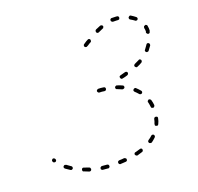

<svg xmlns="http://www.w3.org/2000/svg" viewBox="-86 -639 761 737"><g transform="rotate(-15 294.0 -270.5)"><path d="M237 -8H235Q234 -8 232 -7Q231 -6 230 -5Q229 -4 228 -3Q228 -2 228 0Q227 3 230 5Q232 7 235 7H237Q247 7 256 7Q257 7 259 7Q260 6 261 5Q262 4 263 2Q263 1 263 -1Q263 -4 261 -6Q259 -8 255 -8Q246 -8 237 -8ZM300 -9Q298 -6 299 -3Q299 -2 300 0Q300 1 302 2Q303 3 304 3Q306 4 307 3Q318 2 328 0Q329 0 331 -1Q332 -2 333 -3Q334 -4 334 -6Q334 -7 334 -8Q334 -12 331 -13Q328 -15 325 -15Q316 -13 305 -12Q302 -11 300 -9ZM161 -20Q159 -18 158 -15Q157 -14 158 -12Q158 -11 158 -9Q159 -8 160 -7Q161 -6 163 -6Q173 -3 183 0Q186 1 189 -1Q192 -3 192 -6Q193 -7 192 -9Q192 -10 191 -11Q191 -13 189 -14Q188 -14 187 -15Q177 -17 167 -20Q164 -21 161 -20ZM371 -25Q370 -24 369 -23Q369 -21 368 -20Q368 -18 369 -17Q370 -14 373 -13Q375 -11 378 -12Q389 -16 398 -20Q401 -21 402 -24Q403 -27 402 -30Q402 -31 401 -32Q399 -33 398 -34Q397 -34 395 -34Q394 -34 392 -33Q383 -30 374 -26Q372 -26 371 -25ZM98 -49Q95 -48 93 -45Q92 -44 92 -42Q92 -41 92 -40Q93 -38 94 -37Q94 -36 96 -35Q104 -30 114 -25Q117 -23 120 -24Q123 -25 125 -28Q126 -31 125 -34Q124 -37 121 -38Q112 -43 104 -48Q101 -49 98 -49ZM431 -53Q431 -50 433 -47Q435 -45 438 -45Q441 -44 444 -46Q452 -53 459 -61Q460 -62 461 -64Q461 -65 461 -67Q461 -68 461 -69Q460 -71 459 -72Q457 -74 454 -74Q450 -74 448 -71Q442 -64 434 -58Q432 -56 431 -53ZM65 -84Q63 -85 60 -84Q57 -82 56 -79Q55 -77 56 -74Q57 -73 57 -73Q58 -71 59 -70Q60 -69 61 -69Q63 -68 64 -69Q66 -69 67 -69Q70 -71 71 -74Q72 -77 70 -79Q70 -80 70 -80Q68 -83 65 -84ZM472 -109Q472 -108 472 -106Q473 -105 474 -104Q475 -103 477 -103Q480 -102 483 -103Q485 -105 486 -108Q490 -118 491 -129Q492 -132 490 -135Q488 -137 485 -137Q482 -138 479 -136Q477 -134 476 -131Q475 -121 472 -112Q472 -111 472 -109ZM478 -174Q481 -173 484 -173Q487 -174 488 -176Q490 -179 490 -182Q488 -193 484 -203Q483 -206 480 -207Q477 -209 474 -208Q473 -207 472 -206Q471 -205 470 -204Q470 -202 469 -201Q469 -199 470 -198Q473 -189 475 -179Q475 -176 478 -174ZM448 -236Q449 -236 450 -236Q452 -236 453 -236Q455 -237 456 -238Q458 -240 458 -243Q458 -246 456 -248Q448 -256 439 -263Q437 -265 434 -264Q431 -264 429 -261Q427 -259 427 -256Q428 -253 430 -251Q438 -245 445 -238Q446 -237 448 -236ZM393 -273Q396 -274 397 -277Q398 -280 396 -283Q395 -286 392 -286Q382 -290 371 -292Q368 -293 366 -291Q363 -290 362 -286Q362 -283 363 -281Q365 -278 368 -278Q378 -275 387 -272Q390 -271 393 -273ZM325 -285Q327 -288 327 -291Q327 -294 325 -296Q323 -298 320 -298Q308 -299 298 -298Q295 -297 293 -295Q291 -293 291 -290Q292 -287 294 -285Q296 -283 299 -283Q309 -284 319 -283Q322 -283 325 -285ZM390 -323Q389 -320 390 -317Q391 -314 394 -312Q396 -311 399 -312Q410 -315 419 -319Q422 -320 423 -323Q425 -326 424 -329Q422 -332 420 -333Q417 -334 414 -333Q405 -330 395 -326Q392 -325 390 -323ZM455 -349Q454 -346 456 -344Q458 -341 461 -340Q464 -339 466 -341Q476 -346 484 -352Q487 -354 487 -357Q488 -360 486 -363Q484 -365 481 -366Q478 -366 476 -364Q468 -359 459 -354Q456 -352 455 -349ZM509 -392Q510 -389 512 -387Q513 -386 515 -386Q516 -385 518 -386Q519 -386 521 -387Q522 -387 523 -389Q529 -398 534 -407Q535 -410 534 -413Q533 -416 531 -417Q529 -418 528 -418Q526 -418 525 -418Q524 -417 522 -416Q521 -415 521 -414Q516 -405 511 -397Q509 -395 509 -392ZM532 -462 531 -460Q531 -458 532 -457Q533 -455 534 -454Q535 -453 536 -453Q537 -452 539 -452Q542 -452 544 -454Q546 -456 546 -460L547 -462Q547 -472 544 -482Q543 -484 543 -485Q542 -486 540 -487Q539 -487 538 -488Q536 -488 535 -487Q532 -486 530 -484Q529 -481 529 -478Q532 -470 532 -462ZM316 -478Q319 -480 319 -483Q319 -486 318 -489Q316 -491 313 -492Q310 -492 307 -490Q305 -489 301 -486Q294 -480 291 -478Q288 -476 288 -473Q287 -470 289 -468Q291 -465 294 -465Q297 -464 299 -466Q303 -468 310 -474Q314 -477 316 -478ZM377 -518Q378 -520 378 -521Q379 -522 379 -524Q379 -525 378 -527Q377 -529 374 -530Q371 -531 368 -530Q359 -525 349 -520Q348 -519 347 -518Q346 -516 346 -515Q346 -514 346 -512Q346 -511 347 -509Q348 -507 351 -506Q354 -505 357 -507Q366 -512 375 -517Q376 -517 377 -518ZM508 -513Q511 -513 513 -516Q515 -518 514 -521Q514 -524 511 -526Q502 -532 492 -537Q491 -537 489 -538Q488 -538 486 -537Q485 -536 484 -535Q483 -534 482 -533Q481 -530 482 -527Q483 -524 486 -523Q495 -519 503 -514Q505 -512 508 -513ZM439 -533Q443 -533 445 -535Q447 -538 447 -541Q447 -544 445 -546Q443 -548 440 -548Q437 -548 435 -548Q427 -548 418 -547Q416 -547 415 -546Q414 -545 413 -544Q412 -543 412 -541Q411 -540 412 -539Q412 -535 415 -534Q417 -532 420 -532Q428 -533 435 -533Q437 -533 439 -533Z"/></g></svg>

Font: FRB American Cursive Dashed Extralight
Style: Italic
Weight: 200
Italic angle: -25°
Version: Version 2.0;Modular Font Editor K font №1